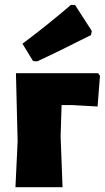

<svg xmlns="http://www.w3.org/2000/svg" viewBox="-20 -775 434 795"><path d="M274 -755 291 -754 360 -647 357 -630Q215 -558 134 -521L117 -522L73 -594Q175 -670 274 -755ZM44 0 53 -190 46 -472H386L394 -461L384 -334L277 -340H235L231 -210L239 0Z"/></svg>

Font: Alegreya Sans SC Black
Style: Regular
Weight: 900
Designer: Juan Pablo del Peral
Foundry: Huerta Tipografica
Version: Version 2.007